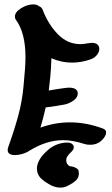

<svg xmlns="http://www.w3.org/2000/svg" viewBox="-20 -726 508 874"><path d="M463 -123Q463 -107 444 -88Q423 -67 390 -67Q374 -67 363 -71Q310 -88 267 -88Q192 -88 114 -40Q101 -31 82.5 -25.5Q64 -20 48 -20Q33 -20 24 -25.5Q15 -31 15 -43Q15 -50 17 -55Q46 -136 63.5 -201Q81 -266 87 -333Q96 -423 96 -465Q96 -576 53 -635Q48 -641 48 -651Q48 -671 76 -688.5Q104 -706 131 -706Q149 -706 157 -698Q170 -693 174 -682Q199 -616 243 -570.5Q287 -525 347 -525Q358 -525 380 -529Q394 -531 398 -531Q415 -531 423.5 -523.5Q432 -516 432 -503Q432 -489 420.5 -475Q409 -461 390 -455Q349 -441 308 -441Q259 -441 214 -461Q212 -405 209 -377L202 -314Q241 -321 280 -326L294 -327Q334 -327 334 -300Q334 -282 314 -268Q294 -254 273 -250Q242 -244 188 -237Q177 -188 164 -145Q230 -169 298 -169Q373 -169 448 -141Q463 -136 463 -123ZM282 9Q283 22 298 31Q305 31 308 32Q318 34 327.5 39.5Q337 45 338 53V54Q339 58 339 64Q339 83 325.5 95.5Q312 108 288 120Q273 128 254 128Q227 128 199 110Q180 99 168 87.5Q156 76 151 61Q148 51 148 42Q148 1 197 -42Q215 -59 240.5 -68.5Q266 -78 290 -77Q302 -76 309 -70Q316 -64 316 -56Q316 -46 305 -35Q293 -24 286.5 -14Q280 -4 282 9Z"/></svg>

Font: Sedgwick Ave Display
Style: Regular
Weight: 400
Designer: Kevin Burke, Pedro Vergani
Foundry: Google, Inc.
Version: Version 1.000